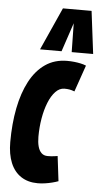

<svg xmlns="http://www.w3.org/2000/svg" viewBox="-56 -824 461 870"><g transform="rotate(5 174.5 -389.5)"><path d="M149.4 10Q104.8 10 73.3 -10.8Q41.8 -31.6 25.6 -70.8Q9.4 -110 9.4 -165Q9.4 -248.6 23.3 -319.5Q37.2 -390.4 65.1 -443.1Q93 -495.8 135.3 -524.9Q177.6 -554 234.6 -554Q252 -554 267.2 -552.3Q282.4 -550.6 296 -547.7Q309.6 -544.8 321 -540L279 -419Q266 -424 255.8 -425.7Q245.6 -427.4 233 -427.4Q211 -427.4 192.6 -408.2Q174.2 -389 161.2 -356.5Q148.2 -324 141.3 -283.6Q134.4 -243.2 134.4 -200.2Q134.4 -175.2 139.4 -156.5Q144.4 -137.8 155.2 -127.2Q166 -116.6 183.8 -116.6Q191.8 -116.6 199.7 -117.1Q207.6 -117.6 215 -118.7Q222.4 -119.8 228.8 -120.8L242.6 -7.4Q230.8 -3 214.8 1.1Q198.8 5.2 182 7.6Q165.2 10 149.4 10ZM107.2 -595.3 194.4 -789.3H324.7L348.8 -595.3H251.2L249 -726.4L205.1 -595.3Z"/></g></svg>

Font: Georama ExtraCondensed Thin
Style: Italic
Weight: 100
Width: 2
Italic angle: -9°
Designer: Jean-Baptiste Levee
Foundry: Production Type
Version: Version 1.001